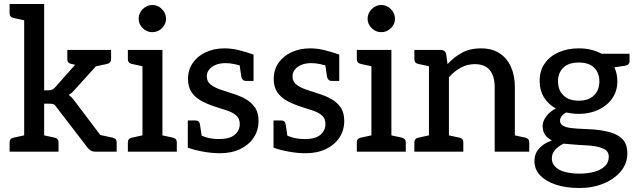

<svg xmlns="http://www.w3.org/2000/svg" viewBox="-20 -759 3191 961"><path d="M101 0V-739H201V-307H224Q234 -307 241.5 -310.5Q249 -314 256 -322L405 -490Q413 -499 421 -504Q429 -509 443 -509H534L356 -312Q348 -304 341 -296.5Q334 -289 324 -284Q342 -271 356 -250L545 0H455Q443 0 435 -5Q427 -10 419 -19L263 -222Q256 -234 248.5 -237Q241 -240 226 -240H201V0ZM429 -421 393 -462V-509H518L447 -424ZM463 0 413 -98 475 -85ZM28 0V-46Q28 -56 33 -62Q38 -68 48 -70L117 -85L129 0ZM172 0 184 -85 254 -70Q263 -68 268 -62Q273 -56 273 -46V0ZM129 -739 117 -654 48 -669Q38 -671 33 -677Q28 -683 28 -693V-739ZM536 -509V-463Q536 -453 530.5 -447Q525 -441 516 -439L446 -424L434 -509ZM418 -509 406 -424 337 -439Q327 -441 322 -447Q317 -453 317 -463V-509ZM463 0 474 -85 544 -70Q554 -68 559 -62Q564 -56 564 -46V0Z M693 0V-509H793V0ZM620 0V-46Q620 -56 625 -62Q630 -68 640 -70L709 -85L721 0ZM764 0 776 -85 846 -70Q855 -68 860 -62Q865 -56 865 -46V0ZM721 -509 709 -424 640 -439Q630 -441 625 -447Q620 -453 620 -463V-509ZM742 -598Q715 -598 694.5 -618Q674 -638 674 -665Q674 -693 694.5 -713.5Q715 -734 742 -734Q770 -734 790.5 -713.5Q811 -693 811 -665Q811 -638 790.5 -618Q770 -598 742 -598Z M1080 8Q1041 8 996.5 0Q952 -8 920 -20V-97L969 -90Q982 -81 1011 -72Q1040 -63 1077 -63Q1130 -63 1155 -84.5Q1180 -106 1180 -138Q1180 -166 1162 -181.5Q1144 -197 1114 -206.5Q1084 -216 1051 -227Q1015 -239 985.5 -255.5Q956 -272 938.5 -298Q921 -324 921 -364Q921 -409 944.5 -443.5Q968 -478 1009.5 -497.5Q1051 -517 1104 -517Q1137 -517 1173 -508.5Q1209 -500 1249 -486V-425L1193 -428Q1173 -434 1151.5 -438.5Q1130 -443 1109 -443Q1081 -443 1060 -434.5Q1039 -426 1027 -411Q1015 -396 1015 -377Q1015 -350 1036 -334.5Q1057 -319 1088 -309Q1119 -299 1146 -290Q1179 -280 1208 -264Q1237 -248 1255.5 -222Q1274 -196 1274 -154Q1274 -107 1250 -70.5Q1226 -34 1182.5 -13Q1139 8 1080 8ZM1177 -448 1249 -432V-354H1212Q1201 -354 1195.5 -359.5Q1190 -365 1188 -374ZM992 -62 920 -78V-156H957Q969 -156 974.5 -150.5Q980 -145 981 -136Z M1509 8Q1470 8 1425.5 0Q1381 -8 1349 -20V-97L1398 -90Q1411 -81 1440 -72Q1469 -63 1506 -63Q1559 -63 1584 -84.5Q1609 -106 1609 -138Q1609 -166 1591 -181.5Q1573 -197 1543 -206.5Q1513 -216 1480 -227Q1444 -239 1414.5 -255.5Q1385 -272 1367.5 -298Q1350 -324 1350 -364Q1350 -409 1373.5 -443.5Q1397 -478 1438.5 -497.5Q1480 -517 1533 -517Q1566 -517 1602 -508.5Q1638 -500 1678 -486V-425L1622 -428Q1602 -434 1580.5 -438.5Q1559 -443 1538 -443Q1510 -443 1489 -434.5Q1468 -426 1456 -411Q1444 -396 1444 -377Q1444 -350 1465 -334.5Q1486 -319 1517 -309Q1548 -299 1575 -290Q1608 -280 1637 -264Q1666 -248 1684.5 -222Q1703 -196 1703 -154Q1703 -107 1679 -70.5Q1655 -34 1611.5 -13Q1568 8 1509 8ZM1606 -448 1678 -432V-354H1641Q1630 -354 1624.5 -359.5Q1619 -365 1617 -374ZM1421 -62 1349 -78V-156H1386Q1398 -156 1403.5 -150.5Q1409 -145 1410 -136Z M1839 0V-509H1939V0ZM1766 0V-46Q1766 -56 1771 -62Q1776 -68 1786 -70L1855 -85L1867 0ZM1910 0 1922 -85 1992 -70Q2001 -68 2006 -62Q2011 -56 2011 -46V0ZM1867 -509 1855 -424 1786 -439Q1776 -441 1771 -447Q1766 -453 1766 -463V-509ZM1888 -598Q1861 -598 1840.5 -618Q1820 -638 1820 -665Q1820 -693 1840.5 -713.5Q1861 -734 1888 -734Q1916 -734 1936.5 -713.5Q1957 -693 1957 -665Q1957 -638 1936.5 -618Q1916 -598 1888 -598Z M2127 0V-509H2187Q2208 -509 2213 -489L2220 -438Q2253 -474 2293 -495.5Q2333 -517 2386 -517Q2442 -517 2479.5 -493Q2517 -469 2537 -425Q2557 -381 2557 -324V0H2456V-324Q2456 -378 2431.5 -408Q2407 -438 2356 -438Q2319 -438 2286.5 -420.5Q2254 -403 2227 -372V0ZM2054 0V-46Q2054 -56 2059 -62Q2064 -68 2074 -70L2143 -85L2155 0ZM2198 0 2210 -85 2280 -70Q2289 -68 2294 -62Q2299 -56 2299 -46V0ZM2528 0 2540 -85 2610 -70Q2619 -68 2624 -62Q2629 -56 2629 -46V0ZM2155 -509 2143 -424 2074 -439Q2064 -441 2059 -447Q2054 -453 2054 -463V-509Z M2877 -517Q2910 -517 2938.5 -510Q2967 -503 2991 -490H3131V-453Q3131 -444 3126 -438Q3121 -432 3108 -430L3055 -422Q3070 -390 3070 -353Q3070 -303 3044.5 -266.5Q3019 -230 2975 -209.5Q2931 -189 2877 -189Q2860 -189 2844 -191Q2828 -193 2813 -196Q2798 -187 2790.5 -176.5Q2783 -166 2783 -156Q2783 -138 2798.5 -129.5Q2814 -121 2839.5 -118Q2865 -115 2894.5 -114Q2924 -113 2951 -111Q2997 -107 3035 -96.5Q3073 -86 3096.5 -61.5Q3120 -37 3120 10Q3120 58 3088.5 97Q3057 136 3002.5 159Q2948 182 2879 182Q2812 182 2761.5 165Q2711 148 2683 118Q2655 88 2655 48Q2655 10 2678.5 -16Q2702 -42 2742 -56Q2721 -67 2708.5 -84Q2696 -101 2696 -129Q2696 -152 2714 -176.5Q2732 -201 2762 -216Q2724 -237 2702.5 -272Q2681 -307 2681 -353Q2681 -405 2706.5 -441.5Q2732 -478 2776.5 -497.5Q2821 -517 2877 -517ZM3027 26Q3027 -1 3004.5 -12.5Q2982 -24 2951 -28Q2940 -30 2921 -31Q2902 -32 2879 -33.5Q2856 -35 2835 -37Q2814 -39 2801 -40Q2775 -27 2758.5 -9Q2742 9 2742 35Q2742 58 2759 75.5Q2776 93 2807.5 101.5Q2839 110 2880 110Q2923 110 2956 100.5Q2989 91 3008 72.5Q3027 54 3027 26ZM2877 -255Q2926 -255 2953 -281.5Q2980 -308 2980 -351Q2980 -394 2954 -420Q2928 -446 2877 -446Q2825 -446 2799 -420Q2773 -394 2773 -351Q2773 -308 2800 -281.5Q2827 -255 2877 -255Z"/></svg>

Font: Aleo Medium
Style: Regular
Weight: 500
Designer: Alessio Laiso
Foundry: Alessio Laiso
Version: Version 2.001;gftools[0.9.29]